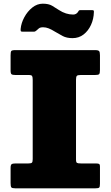

<svg xmlns="http://www.w3.org/2000/svg" viewBox="-20 -1022 600 1042"><path d="M392.5 -589V-157Q392.5 -141 397.8 -138Q403 -135 419.5 -135H498.5Q511 -135 516.8 -132.8Q522.5 -130.5 522.5 -118V-25Q522.5 -8 518.2 -4Q514 0 497.5 0H62.5Q45.5 0 41.5 -5.2Q37.5 -10.5 37.5 -28V-110.5Q37.5 -127.5 43.5 -131.2Q49.5 -135 65 -135H134Q148.5 -135 153 -139Q157.5 -143 157.5 -158.5V-588Q157.5 -604 154.2 -609.5Q151 -615 135 -615H64Q48.5 -615 43 -618.8Q37.5 -622.5 37.5 -639V-721.5Q37.5 -739.5 41 -744.8Q44.5 -750 62.5 -750H495.5Q513.5 -750 518 -744.5Q522.5 -739 522.5 -722V-642Q522.5 -624 518 -619.5Q513.5 -615 496 -615H417.5Q401 -615 396.8 -610Q392.5 -605 392.5 -589ZM373.5 -815Q342 -815 320.2 -826.5Q298.5 -838 279.5 -849.5Q259.5 -862 244.2 -868Q229 -874 214 -874Q198.5 -874 191 -868Q183.5 -862 178.5 -857Q171.5 -850 163.5 -850H102.5Q94 -850 92.8 -853.8Q91.5 -857.5 92 -865Q95 -897 112 -928.5Q129 -960 155.2 -981Q181.5 -1002 212.5 -1002Q244 -1002 262.8 -990.8Q281.5 -979.5 300 -967.5Q337.5 -943 377 -943Q393 -943 402.5 -956Q406 -961 407.5 -964Q409 -967 416 -967H480Q487 -967 488.5 -964.5Q490 -962 489.5 -956Q488.5 -919 473.8 -886.8Q459 -854.5 433.5 -834.8Q408 -815 373.5 -815Z"/></svg>

Font: Besley* Fatface
Style: Regular
Weight: 900
Designer: Owen Earl
Foundry: indestructible type*
Version: Version 3.000; ttfautohint (v1.8.3)